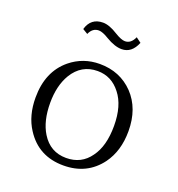

<svg xmlns="http://www.w3.org/2000/svg" viewBox="-128 -804 846 915"><g transform="rotate(20 294.5 -346.5)"><path d="M293 -508.3Q396 -508.3 463.4 -438.5Q530.3 -368.2 530.3 -253.4Q530.3 -153.3 480.5 -85Q413.1 5.9 293.9 5.9Q167 5.9 101.1 -97.2Q59.1 -161.6 59.1 -253.4Q59.1 -385.3 145 -456.1Q209 -508.3 293 -508.3ZM294.9 -473.1Q212.9 -473.1 168.5 -399.9Q133.3 -340.8 133.3 -253.4Q133.3 -161.6 169.4 -103Q212.9 -32.2 293.9 -32.2Q371.1 -32.2 414.1 -93.3Q457 -150.9 457 -253.4Q457 -356.4 411.1 -414.1Q365.7 -473.1 294.9 -473.1ZM161.1 -637.7Q178.7 -698.7 240.2 -698.7Q272 -698.7 315.9 -670.9Q348.6 -650.9 367.2 -650.9Q397.9 -650.9 414.1 -688L439.9 -668.9Q416 -609.9 365.2 -609.9Q330.1 -609.9 285.2 -636.7Q252.9 -656.7 233.9 -656.7Q202.1 -656.7 187 -622.1Z"/></g></svg>

Font: I.MingCP
Style: Regular
Weight: 400
Designer: I.Font Project
Version: Version 8.000; Sep 06, 2022